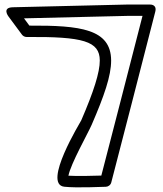

<svg xmlns="http://www.w3.org/2000/svg" viewBox="-20 -798 717 846"><path d="M109.5 -685.1 85.8 -717.2 541.3 -728H607.9C572.3 -587.6 451.9 -122.6 426.5 -24.4C391.7 -23.3 321.1 -21.3 281.5 -23.8C291.3 -75.9 368.3 -211.9 383.9 -248.1C438.7 -374.7 469.9 -463.6 469.7 -531.5C469.1 -670.6 333.6 -686.3 109.5 -685.1ZM76.9 -645.1C81 -639.6 89 -634.9 97.2 -635C346.6 -637 419.1 -616.6 419.7 -531.7C420 -479.3 392.4 -393.5 338.1 -267.9C335 -260.8 165.7 14.1 263.3 24.8C318.3 30.9 435.6 25 446 25C455.9 25 467.2 17.7 470.2 6.3C470.2 6.1 644.6 -666.9 664.3 -747C672 -778.6 643.6 -778 640 -778H540.7L36.4 -766C-12.5 -764.8 16.9 -726.1 16.9 -726.1Z"/></svg>

Font: Rocketfuel
Style: Regular
Weight: 400
Designer: Mew Too
Foundry: Cannot Into Space Fonts.
Version: Version 0.27